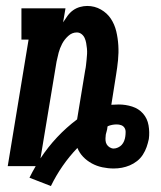

<svg xmlns="http://www.w3.org/2000/svg" viewBox="-20 -558 540 645"><path d="M151 67 79 39Q84 29 89 19.5Q94 10 100 0H6L76 -425H52V-530H200L192 -483Q199 -494 207 -505Q215 -516 225.5 -523.5Q236 -531 248.5 -534.5Q261 -538 273 -538Q298 -538 319 -526Q340 -514 352.5 -495Q365 -476 370.5 -453Q376 -430 377.5 -405.5Q379 -381 376.5 -356Q374 -331 370 -307L354 -206Q360 -206 366.5 -206.5Q373 -207 379 -207Q402 -207 424 -200Q446 -193 460.5 -176.5Q475 -160 479 -137Q483 -114 480 -91Q477 -77 472.5 -64Q468 -51 460 -38.5Q452 -26 440.5 -17Q429 -8 416 -2.5Q403 3 389.5 5.5Q376 8 362 8Q343 8 324 4Q305 0 288.5 -9Q272 -18 259.5 -31Q247 -44 240 -61Q213 -33 190.5 -0.5Q168 32 151 67ZM116 -26Q141 -64 172 -97Q203 -130 239 -157L266 -321Q268 -330 269 -339.5Q270 -349 271 -358.5Q272 -368 272.5 -377Q273 -386 272 -395.5Q271 -405 269.5 -413.5Q268 -422 264.5 -430Q261 -438 254 -443.5Q247 -449 238 -449Q222 -449 209 -437Q196 -425 188.5 -410.5Q181 -396 177 -381Q173 -366 170 -351ZM362 -59Q369 -59 376.5 -62.5Q384 -66 389 -71.5Q394 -77 397 -84.5Q400 -92 401 -100Q402 -107 402 -115Q402 -123 398 -129Q394 -135 387 -137.5Q380 -140 372 -140Q364 -140 356.5 -138.5Q349 -137 342 -134L341 -132Q341 -128 340 -124Q339 -120 338 -116Q337 -112 336 -108.5Q335 -105 335 -101Q334 -94 334.5 -86.5Q335 -79 338.5 -73Q342 -67 348.5 -63Q355 -59 362 -59Z"/></svg>

Font: Iosevka Slab Extrabold
Style: Italic
Weight: 800
Italic angle: -9°
Monospace: yes
Designer: Belleve Invis
Foundry: Belleve Invis
Version: Version 11.1.0; ttfautohint (v1.8.3)